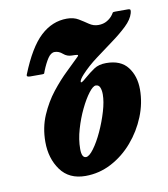

<svg xmlns="http://www.w3.org/2000/svg" viewBox="-67 -582 573 653"><g transform="rotate(-10 220.0 -256.0)"><path d="M39.5 -361Q75 -450 115.5 -487.5Q156 -525 206.5 -525Q230 -525 246.5 -515Q263 -505 277.5 -495Q292 -485 309 -485Q326.5 -485 339.5 -492.8Q352.5 -500.5 360 -511.5Q363 -516 364.2 -518Q365.5 -520 372.5 -520H416Q424.5 -520 425.2 -516.5Q426 -513 424 -505.5Q418 -484.5 396 -463.5Q374 -442.5 344.2 -420.8Q314.5 -399 284 -376.2Q253.5 -353.5 230.5 -328.5Q216 -312.5 216 -305.2Q216 -298 235 -315Q253.5 -331 270 -342Q286.5 -353 312 -353Q362.5 -353 386.2 -322Q410 -291 410 -245Q410 -197.5 391.5 -151.8Q373 -106 341 -68.8Q309 -31.5 266.8 -9.2Q224.5 13 177 13Q120.5 13 91.2 -27.2Q62 -67.5 62 -124.5Q62 -174 80 -215.8Q98 -257.5 124.2 -290.8Q150.5 -324 176.8 -349Q203 -374 219.5 -390.5Q226 -396.5 219.8 -397.5Q213.5 -398.5 202 -398.5Q185.5 -398.5 173 -409.5Q160.5 -420.5 146 -420.5Q133 -420.5 122.2 -404.2Q111.5 -388 101.5 -363Q99.5 -358 98.8 -355.5Q98 -353 92.5 -353H50.5Q36 -353 39.5 -361ZM174.5 -80.5Q174.5 -50 189.5 -50Q200.5 -50 216.5 -71.5Q232.5 -93 247.5 -125.5Q262.5 -158 272.5 -191.8Q282.5 -225.5 282.5 -250Q282.5 -264.5 278.5 -274.2Q274.5 -284 264 -284Q254.5 -284 239.8 -264.8Q225 -245.5 210 -214.5Q195 -183.5 184.8 -148.2Q174.5 -113 174.5 -80.5Z"/></g></svg>

Font: Besley* Condensed Semi
Style: Italic
Weight: 600
Width: 3
Italic angle: -13°
Designer: Owen Earl
Foundry: indestructible type*
Version: Version 3.000; ttfautohint (v1.8.3)